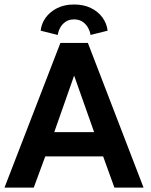

<svg xmlns="http://www.w3.org/2000/svg" viewBox="-20 -856 688 876"><path d="M255.5 -660H381L635 0H502L450.5 -142.5H186.5L134 0H0.5ZM227.5 -253H409.5L319 -509H317.5ZM243.5 -696.5 165.5 -716Q169 -748.5 188.5 -775.5Q208 -802.5 241 -819Q274 -835.5 318 -835.5Q361.5 -835.5 394.5 -819.5Q427.5 -803.5 447.2 -776.5Q467 -749.5 471 -716L393 -696.5Q391 -712 382.2 -728.5Q373.5 -745 357.5 -756.2Q341.5 -767.5 318 -767.5Q294.5 -767.5 278.5 -756.2Q262.5 -745 254 -728.5Q245.5 -712 243.5 -696.5Z"/></svg>

Font: League Spartan Thin SemiBold
Style: Regular
Weight: 600
Version: Version 2.002